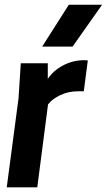

<svg xmlns="http://www.w3.org/2000/svg" viewBox="-20 -800 456 820"><path d="M273.9 -779.8H416L290 -601.1H160.2ZM339.8 -543 355 -542 337.9 -410.2H314.9Q271.5 -410.2 237.1 -393.6Q202.6 -377 185.1 -354L139.2 0H8.8L59.1 -379.9L68.8 -529.8H184.1V-462.9Q207.5 -498.5 249.8 -520.8Q292 -543 339.8 -543Z"/></svg>

Font: Cooper Hewitt
Style: Semibold Italic
Weight: 710
Designer: Village Type and Design LLC
Foundry: Cooper Hewitt Smithsonian Design Museum
Version: 1.000